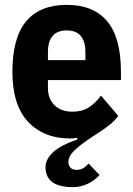

<svg xmlns="http://www.w3.org/2000/svg" viewBox="-20 -557 548 789"><path d="M279 212Q167 212 167 129Q167 100 195.5 71Q224 42 298 16L297 9Q283 12 268 12Q160 12 95.5 -56.5Q31 -125 31 -262Q31 -402 87.5 -469.5Q144 -537 254 -537Q364 -537 420.5 -469.5Q477 -402 477 -262V-228H177V-195Q177 -151 204 -124.5Q231 -98 278 -98Q317 -98 344.5 -115.5Q372 -133 395 -164L466 -81Q452 -61 430 -43.5Q408 -26 370 -2Q313 35 287 60Q261 85 261 108Q261 122 269 131.5Q277 141 295 141Q312 141 324 133Q336 125 344 115L389 162Q370 184 341 198Q312 212 279 212ZM331 -310V-342Q331 -432 254 -432Q177 -432 177 -342V-310Z"/></svg>

Font: IBM Plex Sans Cond
Style: Bold
Weight: 700
Width: 3
Designer: Mike Abbink, Paul van der Laan, Pieter van Rosmalen
Foundry: Bold Monday
Version: Version 1.3